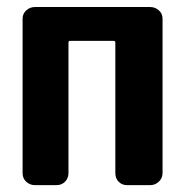

<svg xmlns="http://www.w3.org/2000/svg" viewBox="-20 -540 540 560"><path d="M418 -519.5Q432.6 -519.5 443.4 -509.8Q454.1 -500 454.1 -485.4V-35.2Q454.1 -20.5 443.4 -10.3Q432.6 0 418 0H350.6Q335.9 0 326.2 -9.8Q316.4 -19.5 316.4 -35.2V-416Q316.4 -420.9 310.5 -420.9H184.6Q179.7 -420.9 179.7 -416V-35.2Q179.7 -20.5 169.9 -10.3Q160.2 0 144.5 0H82Q67.4 0 56.6 -9.8Q45.9 -19.5 45.9 -35.2V-485.4Q45.9 -500 56.6 -509.8Q67.4 -519.5 82 -519.5Z"/></svg>

Font: Rounded-L Mgen+ 1mn bold
Style: Bold
Weight: 700
Designer: [Source Han Sans]
Ryoko NISHIZUKA  (kana & ideographs); Paul D. Hunt (Latin, Greek & Cyrillic); Wenlong ZHANG  (bopomofo
Version: Version 1.059.20150602